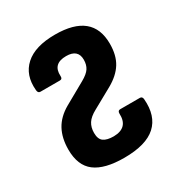

<svg xmlns="http://www.w3.org/2000/svg" viewBox="-128 -592 649 691"><g transform="rotate(-30 196.0 -246.5)"><path d="M192 8Q111 8 71.5 -22Q32 -52 32 -118Q32 -166 50.5 -200Q69 -234 109 -257L198 -307Q223 -321 232.5 -335.5Q242 -350 242 -371Q242 -414 193 -414Q137 -414 140 -362Q141 -349 130 -349H49Q39 -349 38 -362Q32 -427 73 -464Q114 -501 197 -501Q352 -501 352 -374Q352 -326 332.5 -294.5Q313 -263 272 -240L189 -194Q163 -180 152.5 -163.5Q142 -147 142 -124Q142 -98 156 -88Q170 -78 198 -78Q259 -79 256 -139Q256 -151 266 -151H348Q358 -151 359 -139Q365 -67 324 -29.5Q283 8 192 8Z"/></g></svg>

Font: Sofia Sans Condensed
Style: Bold
Weight: 700
Designer: Botio Nikoltchev, Ani Petrova
Foundry: lettersoup
Version: Version 4.101; ttfautohint (v1.8.4.7-5d5b)